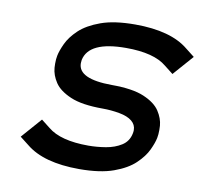

<svg xmlns="http://www.w3.org/2000/svg" viewBox="-65 -599 718 676"><g transform="rotate(10 294.0 -261.0)"><path d="M321.3 -305.2Q396 -305.2 436.8 -287.8Q477.5 -270.5 494.4 -244.9Q511.2 -219.2 513.2 -193.4Q513.7 -185.5 513.7 -178.2Q513.7 -161.6 511.2 -149.4Q507.8 -131.8 495.6 -105.7Q483.4 -79.6 456.5 -54Q429.7 -28.3 381.8 -11Q334 6.3 259.3 6.3Q131.8 6.3 68.4 -45.9L37.1 -70.3L100.6 -142.6L131.8 -118.2Q177.2 -80.6 276.9 -80.6Q307.1 -80.6 339.1 -85.9Q371.1 -91.3 394.5 -106.2Q418 -121.1 423.8 -149.4Q425.3 -156.2 425.3 -162.1Q425.3 -181.2 409.7 -194.1Q394 -207 364.3 -212.4Q334.5 -217.8 304.2 -217.8Q229.5 -217.8 188.7 -235.4Q147.9 -252.9 131.1 -278.3Q114.3 -303.7 112.3 -330.1Q111.8 -337.9 111.8 -344.7Q111.8 -361.3 114.3 -373.5Q117.7 -391.1 129.9 -417.5Q142.1 -443.8 168.9 -469.2Q195.8 -494.6 243.7 -512Q291.5 -529.3 366.2 -529.3Q493.7 -529.3 557.1 -477.1L588.4 -452.6L524.9 -380.4L493.7 -404.8Q448.7 -442.4 348.6 -442.4Q215.8 -442.4 201.7 -373.5Q200.7 -367.2 200.7 -361.8Q200.7 -305.7 321.3 -305.2Z"/></g></svg>

Font: Qaz
Style: Italic
Weight: 400
Italic angle: -11.25°
Designer: GGBotNet
Foundry: f0n7
Version: 0.70